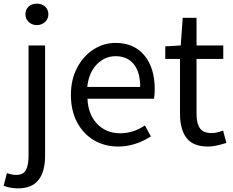

<svg xmlns="http://www.w3.org/2000/svg" viewBox="-64 -793 1279 1056"><path d="M76 -714Q76 -741 93.5 -757Q111 -773 139 -773Q166 -773 184 -757Q202 -741 202 -714Q202 -689 183.5 -672Q165 -655 139 -655Q112 -655 94 -672Q76 -689 76 -714ZM-44 229 -26 159Q2 169 25 169Q64 169 78.5 142.5Q93 116 93 62V-543H184V62Q184 243 36 243Q-6 243 -44 229Z M326 -271Q326 -356 360.5 -421Q395 -486 451 -521.5Q507 -557 571 -557Q673 -557 730 -488.5Q787 -420 787 -302Q787 -276 783 -250H417Q421 -163 470.5 -111.5Q520 -60 597 -60Q669 -60 733 -103L766 -43Q679 13 586 13Q513 13 454 -21Q395 -55 360.5 -119.5Q326 -184 326 -271ZM572 -484Q512 -484 468 -438.5Q424 -393 416 -315H707Q707 -397 671.5 -440.5Q636 -484 572 -484Z M926 -168V-469H845V-538L930 -543L941 -695H1017V-543H1164V-469H1017V-166Q1017 -113 1036 -87Q1055 -61 1101 -61Q1127 -61 1163 -75L1181 -7Q1119 13 1081 13Q998 13 962 -34Q926 -81 926 -168Z"/></svg>

Font: Noto Sans SC
Style: Regular
Weight: 400
Designer: Ryoko NISHIZUKA ____ (kana & ideographs); Paul D. Hunt (Latin, Greek & Cyrillic); Wenlong ZHANG ___ (bopomofo); Sandoll 
Foundry: Adobe Systems Incorporated
Version: Version 1.004